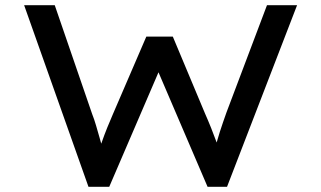

<svg xmlns="http://www.w3.org/2000/svg" viewBox="-20 -720 1238 740"><path d="M321 0 73 -700H191L335 -281Q343 -261 350 -237Q357 -213 364 -188.5Q371 -164 377 -142Q383 -120 388 -102L348 -103Q360 -137 371 -168.5Q382 -200 393.5 -228.5Q405 -257 416 -282L544 -579H646L770 -283Q782 -256 794 -226Q806 -196 816.5 -167Q827 -138 834 -112L797 -105Q802 -125 807 -142.5Q812 -160 817 -177.5Q822 -195 827.5 -212.5Q833 -230 839.5 -248.5Q846 -267 853 -287L1009 -700H1125L855 0H780L582 -462L598 -458L401 0Z"/></svg>

Font: Lexend Peta
Style: Regular
Weight: 400
Designer: Bonnie Shaver-Troup, Thomas Jockin
Foundry: Lexend
Version: Version 1.007